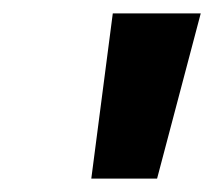

<svg xmlns="http://www.w3.org/2000/svg" viewBox="-20 -742 319 286"><path d="M279 -722 214 -476H116L148 -722Z"/></svg>

Font: MedMera Sans Semibold
Style: Italic
Weight: 600
Italic angle: -11°
Designer: Kasper Nordkvist
Foundry: UNCUT.wtf
Version: Version 1.300